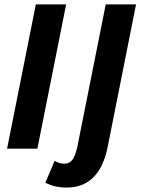

<svg xmlns="http://www.w3.org/2000/svg" viewBox="-20 -672 640 868"><path d="M12 0 142 -652H279L149 0ZM281 176Q255 176 232 171Q209 166 185 154L227 55Q248 68 270 68Q295 68 308 49.5Q321 31 330 -10L458 -652H595L466 -4Q458 34 444 66.5Q430 99 408 123.5Q386 148 354.5 162Q323 176 281 176Z"/></svg>

Font: Source Code Pro
Style: Bold Italic
Weight: 700
Italic angle: -11°
Monospace: yes
Designer: Paul D. Hunt, Teo Tuominen
Foundry: Adobe Systems Incorporated
Version: Version 1.050;PS 1.000;hotconv 16.6.51;makeotf.lib2.5.65220